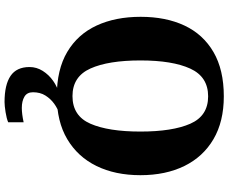

<svg xmlns="http://www.w3.org/2000/svg" viewBox="-100 -665 1005 845"><g transform="rotate(90 402.5 -242.5)"><path d="M403 10Q286 10 208.5 -36Q131 -82 92.5 -165Q54 -248 54 -359Q54 -470 92.5 -552Q131 -634 209 -679.5Q287 -725 404 -725Q515 -725 592.5 -679.5Q670 -634 710.5 -551.5Q751 -469 751 -358Q751 -247 710.5 -164.5Q670 -82 592.5 -36Q515 10 403 10ZM403 -59Q490 -59 524.5 -138Q559 -217 559 -358Q559 -499 524.5 -577.5Q490 -656 404 -656Q318 -656 282 -577.5Q246 -499 246 -358Q246 -217 281.5 -138Q317 -59 403 -59ZM429 240Q353 240 314 213.5Q275 187 275 130Q275 99 292 72Q309 45 336 26Q363 7 393 0H479Q458 6 436.5 21.5Q415 37 400.5 60Q386 83 386 115Q386 141 405.5 152.5Q425 164 455 164Q468 164 484 162Q500 160 518 156V224Q502 231 473.5 235.5Q445 240 429 240Z"/></g></svg>

Font: Noto Serif ExtraBold
Style: Regular
Weight: 800
Designer: Monotype Design Team
Foundry: Monotype Imaging Inc.
Version: Version 2.014